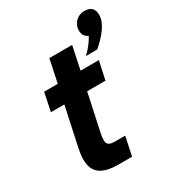

<svg xmlns="http://www.w3.org/2000/svg" viewBox="-181 -858 875 963"><g transform="rotate(-30 256.0 -376.5)"><path d="M88 -174 136 -397H58L80 -503H159L187 -636H319L291 -503H397L374 -397H268L221 -178Q217 -158 217 -144Q217 -125 227 -117Q237 -109 262 -109H322L299 0H221Q148 0 114 -26.5Q80 -53 80 -110Q80 -123 82 -139Q84 -155 88 -174ZM416 -553H351Q393 -593 414 -634Q384 -647 384 -681Q384 -711 405 -732Q426 -753 456 -753Q512 -753 512 -699Q512 -665 485.5 -627Q459 -589 416 -553Z"/></g></svg>

Font: Wix Madefor Text
Style: Bold Italic
Weight: 700
Italic angle: -12°
Designer: Dalton Maag Ltd
Foundry: Dalton Maag Ltd
Version: Version 3.100